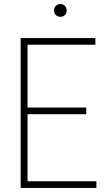

<svg xmlns="http://www.w3.org/2000/svg" viewBox="-20 -928 513 948"><path d="M82 0V-740H451V-707H116V-397H406V-364H116V-33H456V0ZM278 -845Q264.5 -845 255.8 -853.5Q247 -862 247 -876Q247 -890.5 255.8 -899.2Q264.5 -908 278 -908Q291.5 -908 300.2 -899.2Q309 -890.5 309 -876Q309 -862 300.2 -853.5Q291.5 -845 278 -845Z"/></svg>

Font: Encode Sans Cnd Th
Style: Regular
Weight: 100
Width: 3
Designer: Multiple Designers
Foundry: Impallari Type
Version: Version 3.002; ttfautohint (v1.8.3) -l 8 -r 50 -G 200 -x 14 